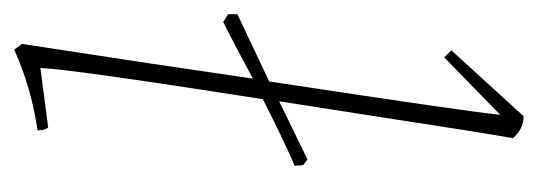

<svg xmlns="http://www.w3.org/2000/svg" viewBox="-264 -488 759 271"><g transform="rotate(-90 115.5 -352.5)"><path d="M87 7Q69 7 56 -8Q60 -30 69.5 -90.5Q79 -151 89 -216Q99 -281 108 -338L26 -298L18 -304L17 -316Q56 -333 111 -361Q154 -636 155 -675L71 -664Q67 -669 67 -679Q128 -688 181 -712L189 -701Q157 -493 140 -375Q151 -381 177.5 -395Q204 -409 220 -417L231 -410V-397L136 -352Q93 -69 89 -26L170 -105L180 -95Z"/></g></svg>

Font: Albura ExtraLight
Style: Italic
Weight: 156
Italic angle: -7°
Designer: Mercedes Jáuregui
Foundry: Omnibus-Type Team
Version: Version 1.000